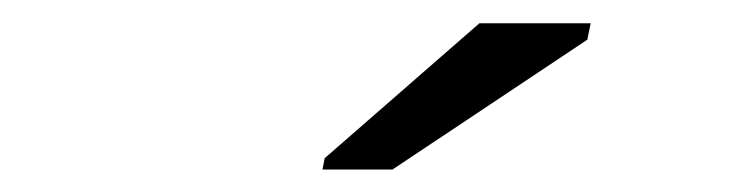

<svg xmlns="http://www.w3.org/2000/svg" viewBox="-20 -733 640 166"><path d="M258.8 -586.4 260.7 -596.2 394.5 -712.9H490.7L487.8 -698.7L319.3 -586.4Z"/></svg>

Font: Liberation Mono
Style: Italic
Weight: 400
Italic angle: -12°
Monospace: yes
Designer: Steve Matteson
Foundry: Ascender Corporation
Version: Version 2.1.5